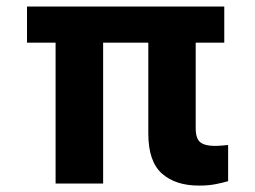

<svg xmlns="http://www.w3.org/2000/svg" viewBox="-20 -566 786 592"><path d="M671.5 -545.9V-434.4H63.3V-545.9ZM298 -545.9V0H151.4V-545.9ZM437.3 -545.9H583.4V-170.5Q583.5 -138.3 597.8 -127.2Q612.1 -116.2 641 -116.2Q653.5 -116.2 664.4 -117.2Q675.3 -118.2 683.4 -118.9V-7.4Q664.7 -1.9 642.3 2.3Q619.8 6.4 593.6 6.2Q521.6 6.4 479.6 -30.6Q437.6 -67.6 437.3 -152.9Z"/></svg>

Font: GitLab Sans
Style: Regular
Weight: 400
Designer: Rasmus Andersson
Foundry: Modifications by GitLab B.V., manufactured by rsms
Version: Version 4.000;git-c8fb6b7